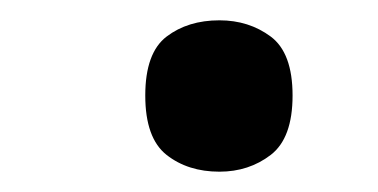

<svg xmlns="http://www.w3.org/2000/svg" viewBox="-20 -161 372 189"><path d="M196 8Q165 8 144 -8.5Q123 -25 123 -67Q123 -109 144 -125Q165 -141 196 -141Q225 -141 246.5 -125Q268 -109 268 -67Q268 -25 246.5 -8.5Q225 8 196 8Z"/></svg>

Font: Noto Serif Bengali
Style: Bold
Weight: 700
Designer: Juan Bruce, Universal Thirst, Indian Type Foundry and the Monotype Design Team.
Foundry: Monotype Imaging Inc.
Version: Version 2.003; ttfautohint (v1.8.4.7-5d5b)